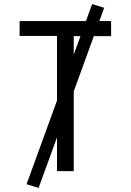

<svg xmlns="http://www.w3.org/2000/svg" viewBox="-20 -838 640 940"><path d="M259 0V-662H76V-735H524V-661H341V0ZM169 82 110 64 431 -818 490 -800Z"/></svg>

Font: Iosevka Mono
Style: Regular
Weight: 400
Designer: Belleve Invis
Foundry: Belleve Invis
Version: Version 11.1.1